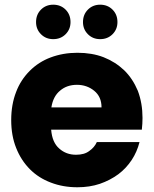

<svg xmlns="http://www.w3.org/2000/svg" viewBox="-20 -791 656 819"><path d="M236.8 -404.8Q206.5 -380.4 199.2 -333H413.1Q413.1 -378.4 381.8 -403.8Q350.6 -429.2 308.1 -429.2Q265.6 -429.2 236.8 -404.8ZM48.8 -398.9Q67.9 -449.7 106.9 -488.8Q145 -526.9 195.8 -545.9Q249 -565.9 310.1 -565.9Q372.6 -565.9 421.9 -546.9Q471.7 -527.3 509.8 -491.2Q545.9 -456.1 567.9 -403.8Q587.9 -350.6 587.9 -288.1Q587.9 -263.7 585 -237.8H198.2Q202.6 -183.1 232.9 -157.2Q262.2 -130.9 304.2 -130.9Q340.3 -130.9 360.8 -147Q382.8 -162.1 393.1 -185.1H575.2Q564.5 -143.1 542 -108.9Q518.1 -72.8 484.9 -47.9Q449.7 -22 405.8 -6.8Q362.3 7.8 310.1 7.8Q248.5 7.8 196.8 -12.2Q145 -31.7 107.9 -68.8Q69.8 -106.9 48.8 -160.2Q27.8 -212.4 27.8 -278.8Q27.8 -345.2 48.8 -398.9ZM133.8 -696.8Q133.8 -729 154.8 -750Q175.8 -771 207 -771Q238.8 -771 259.8 -750Q280.8 -729 280.8 -696.8Q280.8 -666 259.8 -645Q238.8 -624 207 -624Q175.8 -624 154.8 -645Q133.8 -666 133.8 -696.8ZM334 -696.8Q334 -729 355 -750Q376 -771 407.2 -771Q439 -771 460 -750Q481 -729 481 -696.8Q481 -666 460 -645Q439 -624 407.2 -624Q376 -624 355 -645Q334 -666 334 -696.8Z"/></svg>

Font: PoppinsZ
Style: Bold
Weight: 700
Designer: Ninad Kale (Devanagari), Jonny Pinhorn (Latin)
Foundry: Indian Type Foundry
Version: Version 3.002;FEAKit 1.0